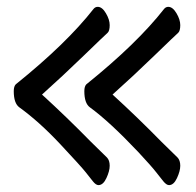

<svg xmlns="http://www.w3.org/2000/svg" viewBox="-20 -516 570 558"><path d="M266.1 22Q258.8 22 250 11Q241.2 0 228.5 -16.1Q215.8 -32.2 155 -97.2Q94.2 -162.1 36.1 -204.1Q20 -215.8 20 -251Q20 -265.1 25.9 -271Q172.9 -389.2 252 -490.2Q256.8 -496.1 264.2 -496.1Q276.9 -496.1 287.8 -477.5Q298.8 -459 298.8 -442.9Q298.8 -425.8 292.5 -420.4Q286.1 -415 224.1 -355Q162.1 -294.9 102.1 -241.2Q175.8 -173.8 244.1 -104L291 -58.1Q298.8 -49.8 298.8 -34.2Q298.8 -19 289.3 1.5Q279.8 22 266.1 22ZM471.2 22Q463.9 22 454.8 11Q445.8 0 433.3 -16.1Q420.9 -32.2 381.8 -74.2Q298.8 -162.1 241.2 -204.1Q225.1 -215.8 225.1 -251Q225.1 -265.1 231 -271Q377.9 -389.2 457 -490.2Q461.9 -496.1 469.2 -496.1Q481.9 -496.1 492.9 -477.5Q503.9 -459 503.9 -442.9Q503.9 -425.8 497.6 -420.4Q491.2 -415 429.2 -355Q367.2 -294.9 307.1 -241.2Q380.9 -173.8 449.2 -104L496.1 -58.1Q503.9 -49.8 503.9 -34.2Q503.9 -19 494.4 1.5Q484.9 22 471.2 22Z"/></svg>

Font: LXGW WenKai GB Screen
Style: Regular
Weight: 400
Designer: LXGW / Fontworks Inc.
Foundry: LXGW / Fontworks Inc.
Version: Version 1.321;February 19, 2024;FontCreator 14.0.0.2901 64-b